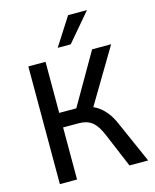

<svg xmlns="http://www.w3.org/2000/svg" viewBox="-134 -1022 895 1111"><g transform="rotate(-15 313.0 -466.0)"><path d="M84 0V-705H187V-399H301L279 -381L466 -705H580L376 -363L335 -395Q373 -389 404 -371Q435 -353 460 -322.5Q485 -292 504 -247L613 0H501L415 -205Q391 -263 360.5 -287.5Q330 -312 281 -312H187V0ZM276 -765 383 -932H496L354 -765Z"/></g></svg>

Font: Nunito Sans 10pt SemiCondensed SemiBold
Style: Regular
Weight: 600
Width: 4
Designer: Vernon Adams
Foundry: Vernon Adams
Version: Version 3.101;gftools[0.9.27]